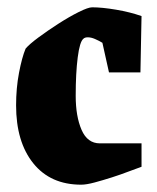

<svg xmlns="http://www.w3.org/2000/svg" viewBox="-20 -493 428 525"><path d="M202 12Q118 12 71 -46.5Q24 -105 24 -205Q24 -252 32 -294Q40 -336 50 -360Q60 -372 85 -390.5Q110 -409 139.5 -428Q169 -447 195 -460Q221 -473 232 -473Q259 -473 297.5 -466.5Q336 -460 367 -449L364 -295H278L260 -376Q250 -382 239.5 -386.5Q229 -391 220 -391Q212 -391 208 -387Q198 -379 192.5 -336Q187 -293 187 -231Q187 -175 203 -138Q219 -101 253 -101H367V-37Q355 -33 333 -24.5Q311 -16 286 -8Q261 0 238.5 6Q216 12 202 12Z"/></svg>

Font: Grenze Gotisch Black
Style: Regular
Weight: 900
Designer: Renata Polastri
Foundry: Omnibus-Type
Version: Version 1.001